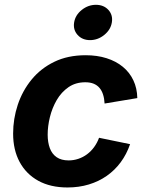

<svg xmlns="http://www.w3.org/2000/svg" viewBox="-20 -788 628 818"><path d="M267.6 10.7Q195.1 10.7 143.2 -17.8Q91.4 -46.4 63.6 -98Q35.9 -149.6 35.9 -218.8Q35.9 -281.9 55.7 -341.6Q75.6 -401.3 114.6 -449Q153.6 -496.7 211.4 -524.7Q269.1 -552.7 344.8 -552.7Q394 -552.7 434.1 -540Q474.2 -527.3 503.3 -503.4Q532.3 -479.6 548.2 -445.8Q564.2 -412.1 565 -370.1L425.6 -346.9Q424.5 -368.1 419.2 -384.8Q414 -401.5 404.1 -413.3Q394.2 -425.1 379.2 -431.3Q364.2 -437.5 343.4 -437.5Q302 -437.5 271.7 -416.5Q241.4 -395.6 221.7 -361.8Q202.1 -327.9 192.6 -289.1Q183.1 -250.2 183.1 -214.2Q183.1 -181.6 192.3 -156.7Q201.6 -131.8 221.4 -118.2Q241.2 -104.6 272.2 -104.6Q293.9 -104.6 313.9 -111.4Q333.9 -118.1 350.8 -130.7Q367.8 -143.3 380.9 -161.2Q394 -179.1 402 -201L534.2 -173.8Q519.4 -130.8 494.3 -96.8Q469.2 -62.8 434.9 -38.8Q400.7 -14.8 358.5 -2.1Q316.3 10.7 267.6 10.7ZM363.6 -617.1Q330.5 -617.1 310.6 -639.2Q290.8 -661.3 295.8 -692.3Q300.9 -723.9 328.3 -745.7Q355.6 -767.5 388.7 -767.5Q422 -767.5 441.9 -745.7Q461.7 -723.8 456.5 -692.3Q451.4 -661.3 424.2 -639.2Q396.9 -617.1 363.6 -617.1Z"/></svg>

Font: Inter
Style: Italic
Weight: 400
Italic angle: -9.3988°
Designer: Rasmus Andersson
Foundry: rsms
Version: Version 4.001;git-66647c0bb